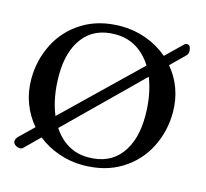

<svg xmlns="http://www.w3.org/2000/svg" viewBox="-99 -776 967 903"><g transform="rotate(15 384.5 -325.0)"><path d="M648 -545Q684 -503 703.5 -449.5Q723 -396 723 -335Q723 -243 682.5 -163Q642 -83 563.5 -34.5Q485 14 376 14Q316 14 259 -6Q202 -26 157 -62L84 10Q78 14 72 14Q59 14 48.5 6Q38 -2 38 -11Q38 -24 50 -36L117 -101Q80 -144 59.5 -198.5Q39 -253 39 -315Q39 -407 79.5 -487Q120 -567 198.5 -615.5Q277 -664 385 -664Q448 -664 507 -642.5Q566 -621 613 -581L691 -657Q696 -663 704 -663Q709 -663 714 -660Q719 -657 720 -653Q724 -641 724 -634Q724 -619 715 -611ZM194 -176 546 -516Q516 -565 471 -592.5Q426 -620 368 -620Q267 -620 213.5 -551.5Q160 -483 160 -366Q160 -257 194 -176ZM570 -468 221 -125Q251 -79 294 -53.5Q337 -28 392 -28Q494 -28 548 -97Q602 -166 602 -285Q602 -387 570 -468Z"/></g></svg>

Font: EB Garamond Medium
Style: Regular
Weight: 500
Designer: Georg Duffner and Octavio Pardo
Foundry: Georg Duffner
Version: Version 1.000